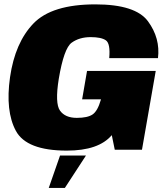

<svg xmlns="http://www.w3.org/2000/svg" viewBox="-20 -702 788 900"><path d="M293.5 4Q442.5 4 504 -68.5L518 0H645.5L710 -369.5H388L365 -236.5H453.5L452.5 -233.5Q437.5 -181.5 414 -165.5Q390.5 -149.5 340 -149.5Q285.5 -149.5 261.2 -183.5Q237 -217.5 255.5 -332.5Q279.5 -475.5 315.8 -501.8Q352 -528 405 -528Q455 -528 476.5 -512.8Q498 -497.5 492 -429.5H720.5Q732 -522.5 673.8 -602Q615.5 -681.5 427 -681.5Q223 -681.5 136.8 -592Q50.5 -502.5 27 -340Q4.5 -181 54.5 -88.5Q104.5 4 293.5 4ZM208.5 179H284L383 27H261.5Z"/></svg>

Font: Anybody Thin Black
Style: Italic
Weight: 900
Italic angle: -10°
Version: Version 1.113;gftools[0.9.25]